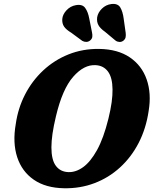

<svg xmlns="http://www.w3.org/2000/svg" viewBox="-20 -967 799 999"><path d="M496 -712.5Q593 -711 655.5 -668.5Q718 -626 743.2 -553.5Q768.5 -481 753.5 -390Q740 -298 701.5 -223.5Q663 -149 604.2 -95.5Q545.5 -42 471.5 -14Q397.5 14 314 12.5Q218 11 156 -31.8Q94 -74.5 69.5 -149.2Q45 -224 62 -321.5Q73.5 -403.5 110.2 -475Q147 -546.5 204.5 -600.2Q262 -654 336 -683.8Q410 -713.5 496 -712.5ZM335.5 -71.5Q374.5 -70 412.8 -97.5Q451 -125 485 -186.5Q519 -248 544 -349Q555.5 -396 560.8 -433.8Q566 -471.5 565.5 -501.5Q565 -563.5 541.8 -594.8Q518.5 -626 477.5 -628Q417 -631.5 360.8 -567.5Q304.5 -503.5 271 -361.5Q259 -311.5 253.2 -271.5Q247.5 -231.5 247.5 -200.5Q247.5 -135 270.8 -104Q294 -73 335.5 -71.5ZM623.5 -870 634 -795.5Q635.5 -783.5 633.5 -773.2Q631.5 -763 621.5 -755Q612 -748 600.8 -748.8Q589.5 -749.5 581 -756L526.5 -801.5Q501.5 -819 492 -836.5Q482.5 -854 485.5 -877Q489.5 -901.5 510.2 -922Q531 -942.5 559.5 -946Q593 -950 606 -928Q619 -906 623.5 -870ZM444.5 -870 459 -797Q461.5 -785.5 460.2 -775.2Q459 -765 449 -756.5Q440 -749 428.8 -749Q417.5 -749 408 -754.5L351 -796.5Q324.5 -812.5 313.5 -828.5Q302.5 -844.5 304 -868Q306 -892 326 -913.5Q346 -935 374 -940Q408 -946.5 423 -926Q438 -905.5 444.5 -870Z"/></svg>

Font: Fraunces 72pt SuperSoft
Style: Bold Italic
Weight: 700
Italic angle: -16°
Version: Version 1.000;[0bf87f6ff]